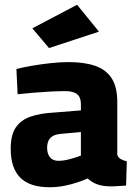

<svg xmlns="http://www.w3.org/2000/svg" viewBox="-20 -775 570 807"><path d="M188 12Q106 12 65.5 -28Q25 -68 25 -150Q25 -208 46.5 -239.5Q68 -271 109 -285Q150 -299 208 -302L320 -311V-337Q320 -367 303.5 -379.5Q287 -392 255 -392Q226 -392 189 -390Q152 -388 116 -385Q80 -382 54 -379L49 -485Q76 -492 113.5 -498.5Q151 -505 192 -509.5Q233 -514 269 -514Q334 -514 379.5 -498.5Q425 -483 449 -446.5Q473 -410 473 -345V-125Q476 -113 487.5 -106.5Q499 -100 513 -97L510 5Q487 7 461.5 8Q436 9 421 7Q395 4 376.5 -5.5Q358 -15 349 -25Q333 -18 307 -9Q281 0 250.5 6Q220 12 188 12ZM226 -99Q243 -99 260.5 -103Q278 -107 294 -112Q310 -117 320 -121V-220L232 -212Q204 -209 191 -194.5Q178 -180 178 -154Q178 -129 190 -114Q202 -99 226 -99ZM186 -573 116 -656 304 -755 396 -642Z"/></svg>

Font: Cairo ExtraBold
Style: Regular
Weight: 800
Designer: Mohamed Gaber, Accademia di Belle Arti di Urbino
Foundry: Kief Type Foundry, Accademia di Belle Arti di Urbino
Version: Version 3.117